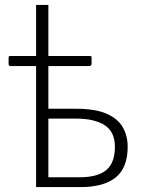

<svg xmlns="http://www.w3.org/2000/svg" viewBox="-20 -762 579 782"><path d="M127 0V-742H177V-319H290Q369 -319 415 -298.5Q461 -278 480.5 -243Q500 -208 500 -164Q500 -79 451.5 -39.5Q403 0 308 0ZM177 -40H304Q378 -40 413 -69.5Q448 -99 448 -164Q448 -225 406.5 -252Q365 -279 288 -279H177ZM23 -493Q15 -493 15 -502V-527Q15 -534 21 -534H347Q353 -534 353 -528V-502Q353 -493 342 -493Z"/></svg>

Font: Libre Franklin ExtraLight
Style: Regular
Weight: 250
Designer: Pablo Impallari, Rodrigo Fuenzalida, Nhung Nguyen
Foundry: Impallari Type
Version: Version 3.000